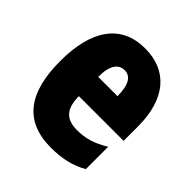

<svg xmlns="http://www.w3.org/2000/svg" viewBox="-160 -677 802 802"><g transform="rotate(45 241.0 -276.0)"><path d="M246 -562C105 -562 32 -459 32 -274C32 -90 101 10 261 10C325 10 379 -2 427 -30V-162C376 -131 336 -119 285 -119C221 -119 191 -151 191 -225H455V-310C455 -472 378 -562 246 -562ZM250 -437C283 -437 305 -409 305 -339H191C191 -411 216 -437 250 -437Z"/></g></svg>

Font: Noto Sans Gujarati ExtraCondensed Black
Style: Regular
Weight: 900
Width: 2
Designer: Jelle Bosma - Monotype Design Team, Universal Thirst
Foundry: Monotype Imaging Inc.
Version: Version 2.106